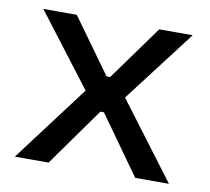

<svg xmlns="http://www.w3.org/2000/svg" viewBox="-62 -565 692 633"><g transform="rotate(10 284.0 -248.0)"><path d="M34 -496 218 -255 26 0H139L278 -195H290L429 0H542L350 -255L534 -496H422L290 -313H278L146 -496Z"/></g></svg>

Font: Space Text Medium
Style: Regular
Weight: 500
Designer: Florian Karsten (Space Text), Colophon Foundry (Space Mono)
Foundry: Florian Karsten
Version: Version 1.003;PS 001.003;hotconv 1.0.88;makeotf.lib2.5.64775